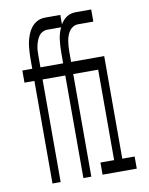

<svg xmlns="http://www.w3.org/2000/svg" viewBox="-83 -796 666 857"><g transform="rotate(-10 250.0 -367.5)"><path d="M85 0V-465H40V-520H85V-570Q85 -584 86 -597.5Q87 -611 88.5 -624Q90 -637 93.5 -650Q97 -663 102 -675.5Q107 -688 114.5 -699Q122 -710 132.5 -718.5Q143 -727 155.5 -731Q168 -735 181 -735H250V-692Q256 -702 263 -710Q270 -718 279.5 -724Q289 -730 299.5 -732.5Q310 -735 321 -735H390V-680H321Q309 -680 299 -674.5Q289 -669 282 -659.5Q275 -650 271 -639Q267 -628 265 -616.5Q263 -605 262 -593.5Q261 -582 261 -570V-520H411V-55H467V0H312V-55H374V-465H261V0H225V-465H122V0ZM225 -520V-570Q225 -598 228.5 -626.5Q232 -655 244 -680H181Q170 -680 159.5 -674.5Q149 -669 142.5 -659.5Q136 -650 132 -639Q128 -628 125.5 -616.5Q123 -605 122.5 -593.5Q122 -582 122 -570V-520Z"/></g></svg>

Font: Iosevka Fixed SS04 Light
Style: Regular
Weight: 300
Monospace: yes
Designer: Belleve Invis
Foundry: Belleve Invis
Version: Version 32.5.0